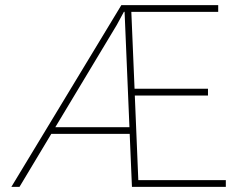

<svg xmlns="http://www.w3.org/2000/svg" viewBox="-20 -731 927 751"><path d="M196.3 -233.4H486.3L467.3 -684.6L464.8 -685.1L437 -633.8ZM863.3 0H496.1L487.3 -207.5H180.7L56.2 0H24.4L454.6 -710.9H833.5V-684.6H493.7L506.3 -383.8H793.5V-357.4H507.3L521 -26.4H863.3Z"/></svg>

Font: Roboto-Thin
Style: Regular
Weight: 250
Designer: Google
Version: Version 1.100141; 2013; ttfautohint (v0.94.14-c901) -l 8 -r 